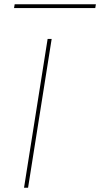

<svg xmlns="http://www.w3.org/2000/svg" viewBox="-20 -883 471 903"><path d="M93 0 204 -700H223L112 0ZM46 -845 49 -863H431L428 -845Z"/></svg>

Font: Georama Extra Expanded Thin
Style: Italic
Weight: 100
Width: 8
Italic angle: -9°
Designer: Jean-Baptiste Levee
Foundry: Production Type
Version: Version 1.000